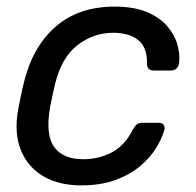

<svg xmlns="http://www.w3.org/2000/svg" viewBox="-20 -550 591 580"><path d="M225 10Q158 10 111 -17.5Q64 -45 43 -96.5Q22 -148 35 -220Q38 -235 43 -260Q48 -285 52 -300Q78 -408 147.5 -469Q217 -530 326 -530Q385 -530 424 -513.5Q463 -497 485.5 -470.5Q508 -444 516 -415Q524 -386 521 -360Q520 -350 513.5 -343.5Q507 -337 497 -337H445Q435 -337 429.5 -342Q424 -347 424 -358Q425 -407 397.5 -429Q370 -451 322 -451Q263 -451 214.5 -414Q166 -377 146 -295Q142 -279 138 -259.5Q134 -240 131 -225Q117 -142 144 -105.5Q171 -69 231 -69Q277 -69 316.5 -89Q356 -109 381 -158Q388 -170 393.5 -174.5Q399 -179 409 -179H460Q470 -179 474.5 -172.5Q479 -166 476 -156Q469 -131 451 -102Q433 -73 402.5 -47.5Q372 -22 328 -6Q284 10 225 10Z"/></svg>

Font: Rubik
Style: Italic
Weight: 400
Italic angle: -12°
Designer: Hubert and Fischer
Foundry: Hubert and Fischer
Version: Version 2.300;gftools[0.9.30]